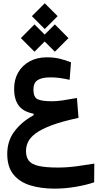

<svg xmlns="http://www.w3.org/2000/svg" viewBox="-20 -815 626 1150"><path d="M306.6 314.9Q226.1 314.9 162.1 295.4Q98.1 275.9 60.8 230.5Q23.4 185.1 23.4 106.9Q23.4 28.8 66.9 -28.8Q110.4 -86.4 181.6 -125V-133.8Q118.2 -146 91.3 -183.8Q64.5 -221.7 64.5 -282.2Q64.5 -338.4 88.9 -380.9Q113.3 -423.3 157.7 -447.5Q202.1 -471.7 261.2 -471.7Q302.7 -471.7 337.2 -463.4Q371.6 -455.1 405.3 -441.9L397 -336.9Q367.2 -343.8 339.4 -347.7Q311.5 -351.6 282.7 -351.6Q229.5 -351.6 204.8 -334.7Q180.2 -317.9 180.2 -278.8Q180.2 -232.9 205.3 -220.7Q230.5 -208.5 293 -208.5Q319.8 -208.5 354.7 -213.6Q389.6 -218.8 440.9 -228L450.2 -108.9Q349.1 -87.4 287.1 -63.7Q225.1 -40 192.1 -14.9Q159.2 10.3 147.5 36.4Q135.7 62.5 135.7 89.4Q135.7 126 152.8 147.7Q169.9 169.4 211.7 179Q253.4 188.5 326.2 188.5Q383.8 188.5 439.9 180.7Q496.1 172.9 544.9 165L543.9 276.9Q497.6 293 433.1 304Q368.7 314.9 306.6 314.9ZM308.6 -505.4 247.6 -566.4 186.5 -505.4 105 -586.9 186.5 -668.9 247.6 -607.9 308.6 -668.9 390.1 -586.9ZM248 -641.1 170.9 -718.3 248 -795.4 325.2 -718.3Z"/></svg>

Font: CaskaydiaCove NF SemiBold
Style: Regular
Weight: 600
Designer: Aaron Bell
Foundry: Saja Typeworks
Version: Version 2111.001; VTT 6.35;Nerd Fonts 3.2.1